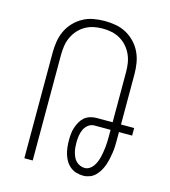

<svg xmlns="http://www.w3.org/2000/svg" viewBox="-111 -832 823 930"><g transform="rotate(15 300.0 -367.5)"><path d="M392 8Q374 8 357 3Q340 -2 326.5 -13Q313 -24 304 -39Q295 -54 290 -71Q285 -88 283 -105Q281 -122 281 -140Q281 -156 282.5 -172Q284 -188 289 -203.5Q294 -219 302 -233.5Q310 -248 322 -258.5Q334 -269 350 -274Q366 -279 382 -279H463V-530Q463 -553 459.5 -575.5Q456 -598 446.5 -618.5Q437 -639 422 -656Q407 -673 387 -684.5Q367 -696 345 -700.5Q323 -705 300 -705Q277 -705 255 -700.5Q233 -696 213 -684.5Q193 -673 178 -656Q163 -639 153.5 -618.5Q144 -598 140.5 -575.5Q137 -553 137 -530V0H95V-530Q95 -558 99.5 -586Q104 -614 116 -639.5Q128 -665 147.5 -685.5Q167 -706 191.5 -719.5Q216 -733 244 -738Q272 -743 300 -743Q328 -743 356 -738Q384 -733 408.5 -719.5Q433 -706 452.5 -685.5Q472 -665 484 -639.5Q496 -614 500.5 -586Q505 -558 505 -530V-279H571V-241H505V-205Q505 -188 504.5 -171.5Q504 -155 501.5 -138Q499 -121 495.5 -105Q492 -89 486.5 -73Q481 -57 472.5 -42.5Q464 -28 452 -16Q440 -4 424 2Q408 8 392 8ZM389 -30Q402 -30 413.5 -37.5Q425 -45 432 -55.5Q439 -66 444 -78Q449 -90 452 -102.5Q455 -115 457 -127.5Q459 -140 460.5 -153Q462 -166 462.5 -179Q463 -192 463 -205V-241H382Q365 -241 351.5 -230.5Q338 -220 331 -205Q324 -190 321.5 -173Q319 -156 319 -140Q319 -127 320 -115Q321 -103 324 -91.5Q327 -80 332 -68.5Q337 -57 345.5 -48.5Q354 -40 365.5 -35Q377 -30 389 -30Z"/></g></svg>

Font: Iosevka Extralight Extended
Style: Regular
Weight: 200
Width: 7
Monospace: yes
Designer: Belleve Invis
Foundry: Belleve Invis
Version: Version 32.5.0; ttfautohint (v1.8.4)